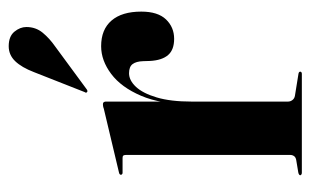

<svg xmlns="http://www.w3.org/2000/svg" viewBox="-153 -543 696 430"><g transform="rotate(-90 195.0 -328.0)"><path d="M176.5 -250Q176.5 -315.5 195.5 -360Q214.5 -404.5 244.5 -427Q274.5 -449.5 306.5 -449.5Q344 -449.5 364 -426.2Q384 -403 384 -359.5Q384 -322.5 366.5 -304.2Q349 -286 323 -286Q298.5 -286 286.8 -299.5Q275 -313 273.5 -340L273 -355.5Q272.5 -371 266.5 -379Q260.5 -387 246 -387Q230 -387 215.5 -371.5Q201 -356 191.8 -325Q182.5 -294 182.5 -247ZM182.5 -439V-273.5V-31Q182.5 -25.5 186 -21Q189.5 -16.5 195.5 -15.5L245 -7.5Q247.5 -7 248.5 -6Q249.5 -5 249.5 -3.5Q249.5 -2 248.2 -1Q247 0 244.5 0H23Q20.5 0 19 -1.2Q17.5 -2.5 17.5 -3.5Q17.5 -5 19.2 -6.2Q21 -7.5 24 -8L51 -12.5Q57.5 -13.5 60.2 -17.2Q63 -21 63 -26V-394Q63 -397.5 61.8 -399.5Q60.5 -401.5 56.5 -401.5H22.5Q21 -401.5 19.8 -402.8Q18.5 -404 18.5 -405Q18.5 -406.5 19.8 -407.8Q21 -409 23.5 -409.5L166.5 -443.5Q170.5 -445 172.8 -445.2Q175 -445.5 177 -445.5Q180 -445.5 181.2 -443.5Q182.5 -441.5 182.5 -439ZM248.5 -600Q259 -627.5 273 -642Q287 -656.5 306.5 -656.5Q328.5 -656.5 339 -643.8Q349.5 -631 349.5 -617Q349.5 -596 336.8 -580.5Q324 -565 306 -552.5L209.5 -481.5Q208 -480.5 206.2 -480.2Q204.5 -480 203.5 -481.5Q202 -482.5 202.5 -484Q203 -485.5 204 -487Z"/></g></svg>

Font: Fraunces 120pt SemiBold
Style: Regular
Weight: 600
Version: Version 1.000;[b76b70a41]